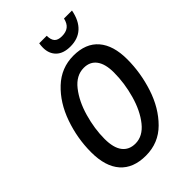

<svg xmlns="http://www.w3.org/2000/svg" viewBox="-267 -1035 1156 1156"><g transform="rotate(-45 311.0 -456.5)"><path d="M51 -238Q51 -356 90.5 -468.5Q130 -581 206.5 -653Q283 -725 387 -725Q492 -725 546.5 -661.5Q601 -598 601 -480Q601 -365 564 -252Q527 -139 452.5 -64.5Q378 10 270 10Q163 10 107 -53.5Q51 -117 51 -238ZM488 -481Q488 -553 460 -591Q432 -629 379 -629Q314 -629 265.5 -567.5Q217 -506 191 -414.5Q165 -323 165 -238Q165 -162 194 -124Q223 -86 277 -86Q340 -86 388 -146Q436 -206 462 -298Q488 -390 488 -481ZM291 -888Q291 -905 294 -923H358Q358 -889 372.5 -872.5Q387 -856 421 -856Q456 -856 476.5 -872Q497 -888 505 -923H573Q559 -850 518.5 -813Q478 -776 414 -776Q354 -776 322.5 -806.5Q291 -837 291 -888Z"/></g></svg>

Font: Noto Sans UI NarrowMedium
Style: Italic
Weight: 500
Width: 4
Italic angle: -12°
Designer: Monotype Design Team
Foundry: Monotype Imaging Inc.
Version: Version 1.001